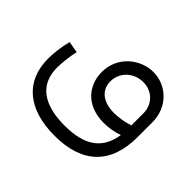

<svg xmlns="http://www.w3.org/2000/svg" viewBox="-130 -552 968 968"><g transform="rotate(45 354.5 -68.0)"><path d="M474 -358C381 -358 289 -285 289 -174C289 -86 346 1 479 1C511 1 547 -5 582 -17C565 96 491 150 348 150C193 150 114 87 114 -30C114 -61 119 -112 129 -155L68 -166C56 -120 50 -71 50 -30C50 131 159 222 348 222C545 222 649 122 649 -69V-174C649 -285 566 -358 474 -358ZM585 -89C549 -77 510 -71 479 -71C398 -71 353 -111 353 -171C353 -237 407 -286 473 -286C538 -286 585 -239 585 -174Z"/></g></svg>

Font: UULA Sans
Style: Regular
Weight: 400
Designer: Mohamed Gaber, Laura Garcia Mut
Foundry: Kief Type Foundry
Version: Version 3.006;hotconv 1.0.109;makeotfexe 2.5.65596